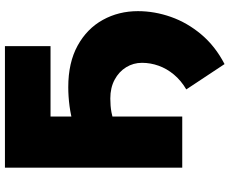

<svg xmlns="http://www.w3.org/2000/svg" viewBox="-94 -646 907 758"><g transform="rotate(-90 359.0 -266.5)"><path d="M76.5 0V-700H556.5V-520H278.5V0ZM485.5 167 385.5 16Q421 -5 444.2 -33Q467.5 -61 479 -93.2Q490.5 -125.5 490.5 -159Q490.5 -193 473 -221.5Q455.5 -250 423.8 -267Q392 -284 349.5 -284Q319.5 -284 295.5 -279.5Q271.5 -275 243.5 -266L241.5 -428Q281.5 -440 319.8 -445Q358 -450 394.5 -450Q491.5 -450 558.5 -413Q625.5 -376 660 -313.5Q694.5 -251 694.5 -175Q694.5 -109.5 671.8 -44.8Q649 20 602.5 75.2Q556 130.5 485.5 167Z"/></g></svg>

Font: Geologica Black
Style: Regular
Weight: 900
Designer: Sindre Bremnes, Frode Helland
Foundry: Monokrom Skriftforlag AS
Version: Version 1.010;gftools[0.9.28]